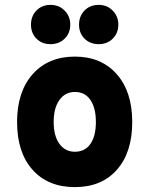

<svg xmlns="http://www.w3.org/2000/svg" viewBox="-20 -755 612 787"><path d="M268 -654Q268 -619 245 -596.5Q222 -574 187 -574Q152 -574 129.5 -596.5Q107 -619 107 -654Q107 -689 129.5 -712Q152 -735 187 -735Q222 -735 245 -711.5Q268 -688 268 -654ZM385 -574Q349 -574 326.5 -596.5Q304 -619 304 -654Q304 -689 326.5 -712Q349 -735 385 -735Q419 -735 442 -711.5Q465 -688 465 -654Q465 -619 442 -596.5Q419 -574 385 -574ZM287 12Q177 12 113.5 -59Q50 -130 50 -255Q50 -379 114 -451Q178 -523 287 -523Q395 -523 458.5 -451Q522 -379 522 -255Q522 -130 459 -59Q396 12 287 12ZM287 -133Q328 -133 350.5 -165Q373 -197 373 -255Q373 -313 350.5 -345.5Q328 -378 287 -378Q247 -378 223.5 -345Q200 -312 200 -255Q200 -198 223.5 -165.5Q247 -133 287 -133Z"/></svg>

Font: Overpass Heavy
Style: Regular
Weight: 900
Designer: Delve Withrington, Thomas Jockin
Foundry: Delve Fonts
Version: Version 3.000;DELV;Overpass